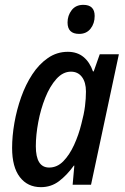

<svg xmlns="http://www.w3.org/2000/svg" viewBox="-20 -763 515 793"><path d="M149 10Q94 10 62 -31.5Q30 -73 30 -152Q30 -201 39.5 -255.5Q49 -310 67.5 -362Q86 -414 113.5 -456Q141 -498 178 -523.5Q215 -549 260 -549Q299 -549 325 -527.5Q351 -506 364 -468H367L392 -539H471L356 0H280L287 -79H285Q256 -39 223.5 -14.5Q191 10 149 10ZM183 -71Q216 -71 241.5 -97Q267 -123 286 -164.5Q305 -206 316 -251Q327 -292 331 -324Q335 -356 335 -385Q335 -423 318.5 -445Q302 -467 273 -467Q240 -467 213 -437Q186 -407 167 -359.5Q148 -312 138 -258.5Q128 -205 128 -159Q128 -71 183 -71ZM307 -623Q259 -623 259 -670Q259 -699 276 -721Q293 -743 324 -743Q371 -743 371 -697Q371 -666 354 -644.5Q337 -623 307 -623Z"/></svg>

Font: Noto Sans Condensed Medium
Style: Italic
Weight: 500
Width: 3
Italic angle: -12°
Designer: Monotype Design Team
Foundry: Monotype Imaging Inc.
Version: Version 2.013; ttfautohint (v1.8.4.7-5d5b)